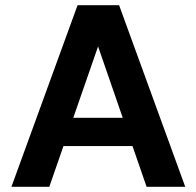

<svg xmlns="http://www.w3.org/2000/svg" viewBox="-20 -720 757 740"><path d="M24 0 279 -700H439L694 0H545L358 -541L170 0ZM136 -157 173 -266H533L569 -157Z"/></svg>

Font: DM Sans 9pt ExtraBold
Style: Regular
Weight: 800
Version: Version 4.004;gftools[0.9.30]